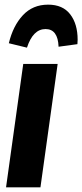

<svg xmlns="http://www.w3.org/2000/svg" viewBox="-20 -806 354 826"><path d="M228 -531 154 0H6L80 -531ZM18 -620Q36 -695 78.5 -740.5Q121 -786 187 -786Q250 -786 282 -744.5Q314 -703 314 -635L313 -616L232 -605Q229 -681 176 -681Q122 -681 96 -601Z"/></svg>

Font: Fira Sans Extra Condensed
Style: Bold Italic
Weight: 700
Width: 3
Italic angle: -8°
Designer: Carrois Corporate & Edenspiekermann AG
Foundry: Carrois Corporate GbR & Edenspiekermann AG
Version: Version 4.203